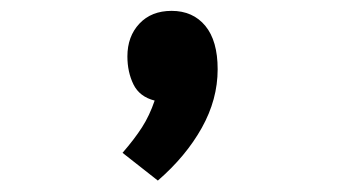

<svg xmlns="http://www.w3.org/2000/svg" viewBox="-20 -172 626 348"><path d="M266.1 155.3 202.1 105Q224.1 79.6 237.5 58.6Q251 37.6 260.3 10.3Q232.9 3.4 221.9 -19Q210.9 -41.5 210.9 -69.8Q210.9 -106 232.7 -129.2Q254.4 -152.3 291 -152.3Q329.6 -152.3 352.1 -125.2Q374.5 -98.1 374.5 -46.4Q374.5 8.3 345.7 59.8Q316.9 111.3 266.1 155.3Z"/></svg>

Font: Cascadia Code PL
Style: Bold
Weight: 700
Monospace: yes
Designer: Aaron Bell
Foundry: Saja Typeworks
Version: Version 2404.023; ttfautohint (v1.8.4)